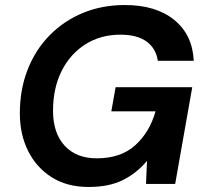

<svg xmlns="http://www.w3.org/2000/svg" viewBox="-20 -732 817 764"><path d="M333 12Q247 12 186 -26.5Q125 -65 92 -131Q59 -197 59 -281Q59 -376 90 -455Q121 -534 177.5 -591.5Q234 -649 310 -680.5Q386 -712 477 -712Q600 -712 673 -653Q746 -594 751 -490H608Q601 -539 563.5 -566.5Q526 -594 459 -594Q380 -594 319.5 -555.5Q259 -517 225 -449Q191 -381 191 -291Q191 -203 237 -152.5Q283 -102 365 -102Q460 -102 517.5 -153.5Q575 -205 599 -289H423L440 -385H745L677 0H561L565 -92Q523 -42 468 -15Q413 12 333 12Z"/></svg>

Font: DeepMind Sans
Style: Bold Italic
Weight: 700
Italic angle: -10°
Designer: Jonny Pinhorn / Modifications: Colophon Foundry
Foundry: Colophon Foundry
Version: Version 1.002; ttfautohint (v1.8.2)